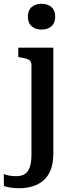

<svg xmlns="http://www.w3.org/2000/svg" viewBox="-78 -763 375 1019"><path d="M89 57V-418Q89 -431 82.5 -439Q76 -447 63.5 -451Q51 -455 31 -458L19 -460V-510H205V52Q205 101 192 136Q179 171 154.5 193Q130 215 96.5 225.5Q63 236 23 236Q-2 236 -23.5 232.5Q-45 229 -57 224L-58 161Q-44 166 -28 169Q-12 172 8 172Q35 172 52.5 161.5Q70 151 79.5 125.5Q89 100 89 57ZM142 -606Q110 -606 90 -623.5Q70 -641 70 -674Q70 -708 90 -725.5Q110 -743 142 -743Q175 -743 195 -725.5Q215 -708 215 -674Q215 -641 195 -623.5Q175 -606 142 -606Z"/></svg>

Font: Roboto Serif 28pt Condensed Medium
Style: Regular
Weight: 500
Width: 3
Designer: Greg Gazdowicz
Foundry: Commercial Type
Version: Version 1.008